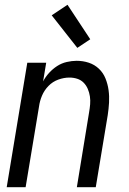

<svg xmlns="http://www.w3.org/2000/svg" viewBox="-20 -782 540 802"><path d="M8 0 94 -520H173L160 -442Q170 -461 185 -477.5Q200 -494 218.5 -506Q237 -518 258.5 -523Q280 -528 300 -528Q327 -528 351 -520Q375 -512 393 -495Q411 -478 420.5 -454.5Q430 -431 433.5 -405.5Q437 -380 435.5 -353.5Q434 -327 430 -301L380 0H301L352 -312Q355 -329 356.5 -346Q358 -363 355.5 -379.5Q353 -396 346.5 -411Q340 -426 329 -437Q318 -448 302.5 -453Q287 -458 270 -458Q247 -458 223.5 -449.5Q200 -441 182.5 -423Q165 -405 155.5 -382.5Q146 -360 143 -337L87 0ZM303 -582 196 -718 262 -762 357 -618Z"/></svg>

Font: Iosevka Custom
Style: Italic
Weight: 400
Italic angle: -9°
Monospace: yes
Designer: Belleve Invis
Foundry: Belleve Invis
Version: Version 30.3.3; ttfautohint (v1.8.3)